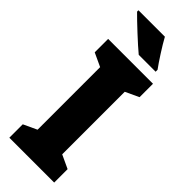

<svg xmlns="http://www.w3.org/2000/svg" viewBox="-300 -954 981 981"><g transform="rotate(45 190.0 -463.5)"><path d="M225 -927H34V-917C67 -883 158 -798 196 -767H318V-781C295 -812 247 -886 225 -927ZM352 0V-97L279 -131V-583L352 -617V-714H28V-617L101 -583V-131L28 -97V0Z"/></g></svg>

Font: Noto Sans Gurmukhi Condensed Black
Style: Regular
Weight: 900
Width: 3
Designer: Jelle Bosma - Monotype Design Team
Foundry: Monotype Imaging Inc.
Version: Version 2.004